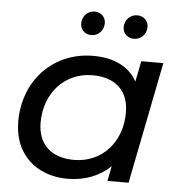

<svg xmlns="http://www.w3.org/2000/svg" viewBox="-52 -777 787 833"><g transform="rotate(5 341.0 -360.5)"><path d="M321 -624C350 -624 375 -647 375 -680C375 -708 354 -727 327 -727C298 -727 273 -704 273 -670C273 -643 294 -624 321 -624ZM506 -624C536 -624 561 -647 561 -680C561 -708 539 -727 513 -727C483 -727 458 -704 458 -670C458 -643 480 -624 506 -624ZM547 -530 529 -440C495 -502 429 -535 338 -535C166 -535 38 -405 38 -223C38 -80 137 6 272 6C348 6 412 -20 459 -65L446 0H538L643 -530ZM293 -78C192 -78 135 -134 135 -227C135 -358 223 -451 342 -451C443 -451 500 -396 500 -302C500 -171 413 -78 293 -78Z"/></g></svg>

Font: AWKNG-Font Medium
Style: Italic
Weight: 500
Italic angle: -11.3°
Designer: Awakening Church
Foundry: Awakening Church
Version: Version 1.700;PS 001.700;hotconv 1.0.88;makeotf.lib2.5.64775